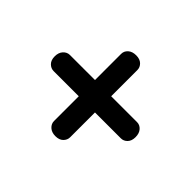

<svg xmlns="http://www.w3.org/2000/svg" viewBox="-114 -756 821 821"><g transform="rotate(45 296.0 -345.5)"><path d="M51.5 -341Q51.5 -364 64 -377.5Q76.5 -391 93.5 -391H499.5Q516.5 -391 528.5 -377.5Q540.5 -364 540.5 -341Q540.5 -318 528.2 -305.5Q516 -293 499.5 -293H93Q76.5 -293 64 -305.5Q51.5 -318 51.5 -341ZM295 -101.5Q272 -101.5 258.5 -114Q245 -126.5 245 -143.5V-549.5Q245 -566.5 258.5 -578.5Q272 -590.5 295 -590.5Q318 -590.5 330.5 -578.2Q343 -566 343 -549.5V-143Q343 -126.5 330.5 -114Q318 -101.5 295 -101.5Z"/></g></svg>

Font: Fraunces 9pt S050 Black
Style: Regular
Weight: 900
Version: Version 1.000; ttfautohint (v1.8.3)